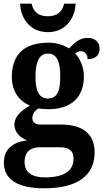

<svg xmlns="http://www.w3.org/2000/svg" viewBox="-20 -780 563 1039"><path d="M239 -606C337 -606 387 -685 389 -760H327C316 -712 284 -692 239 -692C193 -692 161 -712 151 -760H89C91 -685 140 -606 239 -606ZM220 239C404 239 492 166 492 45C492 -48 436 -106 311 -106H201C174 -106 155 -116 155 -140C155 -165 171 -184 188 -193C199 -191 228 -189 242 -189C374 -189 434 -263 434 -365C434 -419 413 -462 387 -491C394 -497 407 -503 419 -503C436 -503 454 -488 454 -460C503 -460 519 -487 519 -518C519 -549 497 -575 454 -575C413 -575 385 -551 354 -518C325 -536 288 -549 242 -549C107 -549 44 -481 44 -364C44 -284 86 -231 142 -209C93 -180 58 -149 58 -106C58 -60 93 -34 127 -20C49 -12 1 28 1 100C1 190 73 239 220 239ZM239 -247C189 -247 172 -292 172 -364C172 -439 189 -490 239 -490C291 -490 306 -441 306 -365C306 -291 292 -247 239 -247ZM222 180C152 180 113 151 113 97C113 31 158 17 195 17H303C353 17 378 35 378 78C378 143 330 180 222 180Z"/></svg>

Font: Noto Serif Tamil SemiCondensed
Style: Bold
Weight: 700
Width: 4
Designer: Indian Type Foundry, Tom Grace, and the Monotype Design Team
Foundry: Monotype Imaging Inc.
Version: Version 2.004